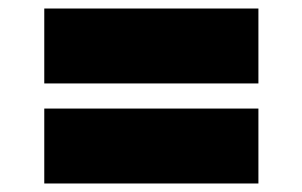

<svg xmlns="http://www.w3.org/2000/svg" viewBox="-20 -525 710 451"><path d="M84 -329V-505H587V-329ZM84 -94V-270H587V-94Z"/></svg>

Font: Gabarito Black
Style: Regular
Weight: 900
Designer: Leandro Assis / Alvaro Franca / Felipe Casaprima
Foundry: Naipe Foundry
Version: Version 1.000